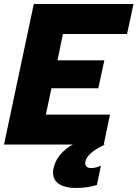

<svg xmlns="http://www.w3.org/2000/svg" viewBox="-25 -719 684 955"><path d="M288 -550 261 -419H494L464 -280H231L203 -149H522L491 0H497Q451 22 428 42Q405 62 400 84Q399 87 399 93Q399 104 406.5 110.5Q414 117 427 117Q452 117 477 105L457 201Q410 216 352 216Q301 216 270 197Q239 178 239 140Q239 126 241 119Q249 81 274.5 50.5Q300 20 337 0H-5L143 -699H639L607 -550Z"/></svg>

Font: Prompt
Style: Bold Italic
Weight: 700
Italic angle: -12°
Designer: Katatrad Team
Foundry: CadsonDemak
Version: Version 1.001